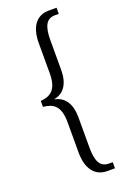

<svg xmlns="http://www.w3.org/2000/svg" viewBox="-168 -815 665 1000"><g transform="rotate(-20 164.5 -315.0)"><path d="M244 130H286V96H265C217 96 198 59 198 -16V-184C198 -259 168 -304 114 -315V-317C168 -327 198 -373 198 -447V-613C198 -689 217 -726 265 -726H286V-760H243C173 -760 136 -707 136 -619V-450C136 -359 96 -336 43 -332V-299C96 -294 136 -273 136 -181V-12C136 75 173 130 244 130Z"/></g></svg>

Font: Noto Serif Thai ExtraCondensed Light
Style: Regular
Weight: 300
Width: 2
Designer: Monotype Design Team
Foundry: Monotype Imaging Inc.
Version: Version 2.002